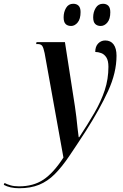

<svg xmlns="http://www.w3.org/2000/svg" viewBox="-160 -760 652 1020"><path d="M-58 240Q-107 240 -140 222L-136 212Q-123 219 -104 224.5Q-85 230 -59 230Q17 230 70.5 194.5Q124 159 177 77L77 -478Q71 -507 64 -516.5Q57 -526 40 -526H32L34 -536H185L238 -195Q242 -171 245.5 -139.5Q249 -108 252 -79Q255 -50 258 -31H261Q307 -101 342 -161.5Q377 -222 396.5 -281Q416 -340 416 -405Q416 -438 405 -455Q394 -472 377.5 -478Q361 -484 346 -484Q346 -513 361.5 -529Q377 -545 399 -545Q428 -545 443.5 -524Q459 -503 459 -464Q459 -374 414.5 -277Q370 -180 296 -64Q246 13 207 70.5Q168 128 130.5 165.5Q93 203 48 221.5Q3 240 -58 240ZM375 -622Q357 -622 346 -632.5Q335 -643 335 -668Q335 -696 348.5 -718Q362 -740 387 -740Q405 -740 415.5 -729.5Q426 -719 426 -695Q426 -659 410.5 -640.5Q395 -622 375 -622ZM218 -622Q199 -622 188.5 -632.5Q178 -643 178 -668Q178 -696 191 -718Q204 -740 229 -740Q247 -740 257.5 -729.5Q268 -719 268 -696Q268 -659 252.5 -640.5Q237 -622 218 -622Z"/></svg>

Font: Noto Serif Display ExtraCondensed SemiBold
Style: Italic
Weight: 600
Width: 2
Italic angle: -12°
Designer: Monotype Design Team
Foundry: Monotype Imaging Inc.
Version: Version 2.009